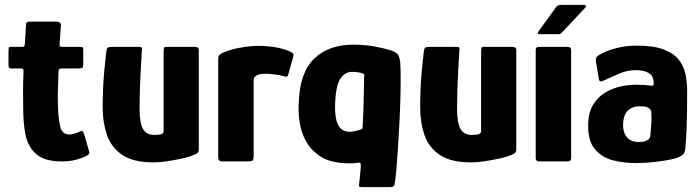

<svg xmlns="http://www.w3.org/2000/svg" viewBox="-20 -665 2879 791"><path d="M235 0Q165 0 130.5 -29Q96 -58 85 -110Q77 -152 76 -195.5Q75 -239 75 -282Q75 -310 75.5 -329Q76 -348 77 -373Q77 -383 68 -383H30Q21 -383 18 -385Q15 -387 15 -399V-455Q15 -469 18 -470.5Q21 -472 33 -472H72Q80 -472 81 -476.5Q82 -481 83 -491L87 -562Q87 -576 101 -576H215Q221 -576 226.5 -572Q232 -568 231 -562L226 -490Q225 -477 226.5 -474.5Q228 -472 234 -472H307Q319 -472 321 -469.5Q323 -467 323 -453V-400Q323 -389 319.5 -386Q316 -383 305 -383H233Q226 -383 223.5 -379.5Q221 -376 221 -368Q220 -345 219.5 -320.5Q219 -296 218 -270Q218 -237 220 -203.5Q222 -170 229 -140Q234 -124 243.5 -117.5Q253 -111 265 -111Q276 -111 286.5 -114.5Q297 -118 303 -120Q316 -128 319.5 -125Q323 -122 327 -111L347 -42Q351 -34 344 -28Q337 -22 317 -14Q305 -10 291.5 -6.5Q278 -3 264 -1.5Q250 0 235 0Z M613 4Q529 4 483.5 -27Q438 -58 420.5 -109.5Q403 -161 403 -222Q403 -257 404.5 -295Q406 -333 409.5 -371.5Q413 -410 417 -444Q419 -465 423.5 -468.5Q428 -472 444 -472H538Q553 -472 560 -471.5Q567 -471 564 -451Q564 -447 562.5 -422Q561 -397 559 -360.5Q557 -324 556 -286Q555 -248 555 -218Q555 -159 569 -134Q583 -109 617 -109Q621 -109 627.5 -109.5Q634 -110 640 -111Q646 -112 650 -115.5Q654 -119 654 -125V-452Q654 -458 655 -465Q656 -472 663 -472H783Q787 -472 793 -470Q799 -468 799 -457V-50Q799 -38 791.5 -33Q784 -28 761 -20Q749 -16 723 -10.5Q697 -5 667.5 -0.5Q638 4 613 4Z M1043 -476Q1124 -476 1176 -452Q1187 -447 1188.5 -442.5Q1190 -438 1188 -431L1168 -360Q1166 -351 1162.5 -349.5Q1159 -348 1149 -351Q1132 -356 1111 -358.5Q1090 -361 1081 -361Q1065 -361 1056.5 -360Q1048 -359 1044 -357.5Q1040 -356 1037 -354Q1033 -351 1029 -347.5Q1025 -344 1025 -330V-24Q1025 -8 1020.5 -4Q1016 0 1005 0H893Q888 0 883.5 -3.5Q879 -7 879 -20V-417Q879 -433 882.5 -437.5Q886 -442 897 -447Q927 -461 969 -468.5Q1011 -476 1043 -476Z M1311 -14Q1289 -26 1269.5 -45Q1250 -64 1236 -92Q1222 -120 1215 -158.5Q1208 -197 1211 -247Q1216 -368 1275.5 -424.5Q1335 -481 1435 -481Q1487 -481 1529 -472.5Q1571 -464 1589 -458Q1611 -450 1617 -443Q1623 -436 1626 -424Q1630 -410 1630.5 -371Q1631 -332 1630 -279Q1629 -226 1626 -167.5Q1623 -109 1619.5 -55Q1616 -1 1612.5 39Q1609 79 1605 96Q1603 103 1597.5 104.5Q1592 106 1584 106H1474Q1458 106 1459 100.5Q1460 95 1461 79Q1462 75 1463 61.5Q1464 48 1465.5 33.5Q1467 19 1466 12Q1466 4 1460.5 5Q1455 6 1443 7Q1412 10 1375 5Q1338 0 1311 -14ZM1361 -248Q1359 -206 1363.5 -181Q1368 -156 1377 -143.5Q1386 -131 1397.5 -126.5Q1409 -122 1419 -122Q1429 -122 1443 -125Q1457 -128 1468 -132Q1472 -133 1473 -135.5Q1474 -138 1474 -144Q1475 -164 1476 -184.5Q1477 -205 1477.5 -226Q1478 -247 1478.5 -267.5Q1479 -288 1479.5 -308.5Q1480 -329 1480 -349Q1481 -354 1480.5 -357Q1480 -360 1478 -361Q1469 -365 1456.5 -367Q1444 -369 1430 -369Q1403 -369 1384 -343.5Q1365 -318 1361 -248Z M1921 4Q1837 4 1791.5 -27Q1746 -58 1728.5 -109.5Q1711 -161 1711 -222Q1711 -257 1712.5 -295Q1714 -333 1717.5 -371.5Q1721 -410 1725 -444Q1727 -465 1731.5 -468.5Q1736 -472 1752 -472H1846Q1861 -472 1868 -471.5Q1875 -471 1872 -451Q1872 -447 1870.5 -422Q1869 -397 1867 -360.5Q1865 -324 1864 -286Q1863 -248 1863 -218Q1863 -159 1877 -134Q1891 -109 1925 -109Q1929 -109 1935.5 -109.5Q1942 -110 1948 -111Q1954 -112 1958 -115.5Q1962 -119 1962 -125V-452Q1962 -458 1963 -465Q1964 -472 1971 -472H2091Q2095 -472 2101 -470Q2107 -468 2107 -457V-50Q2107 -38 2099.5 -33Q2092 -28 2069 -20Q2057 -16 2031 -10.5Q2005 -5 1975.5 -0.5Q1946 4 1921 4Z M2333 -14Q2333 0 2318 0H2201Q2187 0 2187 -14V-458Q2187 -472 2201 -472H2318Q2333 -472 2333 -458ZM2206 -524Q2196 -524 2195.5 -527.5Q2195 -531 2203 -542L2272 -637Q2277 -645 2295 -645H2384Q2391 -645 2393.5 -641.5Q2396 -638 2388 -630L2295 -531Q2290 -525 2285.5 -524.5Q2281 -524 2272 -524Z M2603 7Q2551 7 2505.5 -4.5Q2460 -16 2431.5 -49.5Q2403 -83 2403 -147Q2403 -200 2423.5 -233.5Q2444 -267 2475.5 -285Q2507 -303 2540 -309.5Q2573 -316 2598 -316Q2616 -316 2632.5 -315Q2649 -314 2665 -312Q2673 -309 2673 -322Q2673 -352 2653 -364Q2633 -376 2600 -376Q2563 -376 2528 -360.5Q2493 -345 2469 -334Q2456 -328 2452 -330Q2448 -332 2446 -345L2436 -407Q2434 -422 2436 -427Q2438 -432 2449 -439Q2475 -455 2516.5 -466Q2558 -477 2603 -477Q2672 -477 2713.5 -461.5Q2755 -446 2776 -419.5Q2797 -393 2804 -359.5Q2811 -326 2811 -290Q2811 -250 2810.5 -210Q2810 -170 2808.5 -130Q2807 -90 2803 -50Q2800 -37 2796.5 -31.5Q2793 -26 2781 -20Q2768 -13 2743.5 -8Q2719 -3 2691.5 0.5Q2664 4 2640 5.5Q2616 7 2603 7ZM2611 -80Q2619 -80 2627 -81Q2635 -82 2642 -85Q2649 -88 2653.5 -92.5Q2658 -97 2659 -104Q2661 -127 2663 -152Q2665 -177 2663 -202Q2663 -212 2655 -218Q2646 -226 2631 -226.5Q2616 -227 2611 -227Q2603 -227 2592 -224Q2581 -221 2570.5 -213Q2560 -205 2553.5 -189Q2547 -173 2547 -147Q2547 -129 2554 -113.5Q2561 -98 2575 -89Q2589 -80 2611 -80Z"/></svg>

Font: Glory ExtraBold
Style: Regular
Weight: 800
Designer: Robert Leuschke
Foundry: Robert Leuschke
Version: Version 1.011